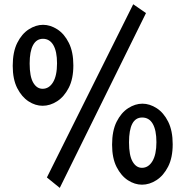

<svg xmlns="http://www.w3.org/2000/svg" viewBox="-20 -872 881 913"><path d="M182.7 -369Q148.2 -369 115.8 -390Q83.4 -411 61.9 -453Q40.5 -495 40.5 -559Q40.5 -625 62 -668Q83.5 -711 116.9 -732.5Q150.3 -754 184.7 -754Q219.2 -754 252.6 -732.5Q286 -711 307.4 -668Q328.8 -625 328.8 -561Q328.8 -497 306.9 -454.5Q285 -412 251.6 -390.5Q218.2 -369 182.7 -369ZM182.5 -449.8Q213.3 -449.8 232.3 -481Q251.2 -512.3 251.2 -571Q251.2 -627.8 233.6 -657.6Q216 -687.5 184.3 -687.5Q153.5 -687.5 137.2 -657.5Q121 -627.5 121 -570Q121 -508.2 138 -479Q155 -449.8 182.5 -449.8ZM264.2 21.5 203 -28.2 613.5 -851.8 674.2 -809.8ZM655.2 6.2Q620.8 6.2 588.2 -14.9Q555.8 -36 534.4 -78Q513 -120 513 -184Q513 -250 534.5 -293Q556 -336 589.4 -357.5Q622.8 -379 657.2 -379Q691.7 -379 725.1 -357.5Q758.5 -336 779.9 -293Q801.2 -250 801.2 -186Q801.2 -122 779.3 -79.4Q757.4 -36.8 724 -15.3Q690.7 6.2 655.2 6.2ZM655 -74Q685.8 -74 704.8 -105.6Q723.8 -137.2 723.8 -195.9Q723.8 -252.7 706.5 -283Q689.2 -313.2 656 -313.2Q593.5 -313.2 593.5 -195Q593.5 -133.2 610.5 -103.6Q627.5 -74 655 -74Z"/></svg>

Font: Marhey Light
Style: Regular
Weight: 300
Designer: Nur Syamsi & Bustanul Arifin
Foundry: Namelatype
Version: Version 1.000